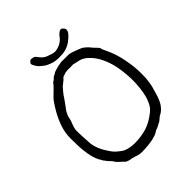

<svg xmlns="http://www.w3.org/2000/svg" viewBox="-235 -995 1153 1153"><g transform="rotate(-45 341.5 -418.5)"><path d="M250 -843 266 -823Q275 -812 283 -806Q291 -800 300 -796Q309 -792 331 -785Q353 -778 370 -782Q387 -786 398 -791Q409 -796 421 -806Q433 -816 438 -824Q443 -832 451 -839Q459 -846 465 -849Q471 -852 476 -852Q481 -852 486 -847Q491 -842 494 -838Q497 -834 498 -828Q499 -822 496 -814Q493 -806 486 -798Q479 -790 469 -781Q459 -772 449 -765Q439 -758 426 -752Q413 -746 401 -743Q389 -740 376 -739Q363 -738 348 -738Q333 -738 318 -740Q303 -742 283 -750Q263 -758 253 -765Q243 -772 232 -782Q221 -792 216 -799Q211 -806 205 -818Q199 -830 202 -835Q205 -840 210 -845Q216 -851 221 -851Q239 -850 250 -843ZM265 10Q262 8 233 0Q221 -3 216 -3Q193 -8 186 -16Q179 -24 157 -43Q150 -50 144 -57Q134 -72 134 -73Q129 -79 123 -84Q112 -95 111 -97Q109 -101 106 -105Q102 -109 99 -113Q93 -122 92 -126Q92 -126 86 -135Q75 -154 68 -181Q61 -208 58 -237Q54 -267 54 -296Q53 -326 53 -348Q53 -390 67 -434Q81 -477 104 -518Q138 -577 156 -594Q206 -641 215 -655Q217 -659 222 -661Q228 -664 231 -667Q235 -671 238 -674Q241 -678 245 -680Q247 -681 249 -682Q251 -683 253 -685Q255 -686 258 -686Q260 -687 262 -689Q271 -697 306 -705Q335 -712 353 -711Q403 -711 408 -710Q424 -707 454 -695Q481 -685 489 -680Q511 -665 526 -646Q536 -633 546 -624Q556 -614 564 -603V-602Q564 -595 566 -592Q570 -583 570 -582L575 -572Q577 -569 577 -567Q605 -510 617 -445Q631 -376 630 -318Q629 -279 629 -279Q629 -276 624 -242Q621 -222 615 -204Q610 -187 605 -169Q594 -132 579 -108Q558 -77 532 -65Q527 -63 524 -60Q521 -57 517 -54Q512 -49 504 -43Q501 -41 496 -38Q487 -35 484 -33Q479 -28 472 -26Q465 -22 460 -21Q450 -18 442.5 -12.5Q435 -7 425 -3Q414 1 397 5Q380 9 362 11Q345 13 329 14Q313 15 302 15Q279 15 265 10ZM119 -390Q116 -384 114 -375Q111 -361 111 -360Q111 -335 112 -310Q114 -285 115 -260Q115 -230 126 -200Q137 -170 155 -143Q175 -110 193 -95Q222 -70 237 -65Q253 -59 270 -56Q287 -53 307 -53Q358 -53 406 -67Q450 -80 496 -116Q520 -134 531 -156Q545 -182 552 -211Q559 -240 562 -272Q565 -303 565 -329Q565 -376 556.5 -431.5Q548 -487 526 -534Q510 -570 486 -597Q478 -606 469 -614Q457 -625 443 -632Q433 -637 422 -640Q405 -644 398 -645Q389 -647 379 -650L354 -649Q334 -650 333 -650Q327 -648 314 -648Q312 -648 299 -643Q286 -640 281 -635Q273 -626 270 -623Q262 -618 256 -612Q254 -610 252 -609Q251 -608 248 -606Q245 -603 243 -602Q239 -598 239 -598Q239 -598 221 -577Q207 -561 195 -541Q181 -520 167 -502Q150 -480 148 -475Q145 -469 142 -462Q138 -455 137 -450Q135 -441 133 -433Q131 -424 129 -417Q126 -410 123 -403Q121 -397 119 -390Z"/></g></svg>

Font: ToneOZ-Tsuipita-TC
Style: Tsuipita-TC
Weight: 400
Designer: :Jeffrey Xuan (Chih-Lin Hsuan)  :
Foundry: jeffreyx@gmail.com, cjkFonts.io
Version: Version 0.24071